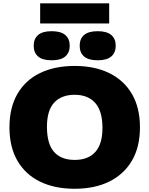

<svg xmlns="http://www.w3.org/2000/svg" viewBox="-20 -1158 924 1188"><path d="M442 10Q318 10 227.5 -34.2Q137 -78.5 87.8 -163.5Q38.5 -248.5 38.5 -370Q38.5 -491.5 87.5 -576.5Q136.5 -661.5 227.2 -705.8Q318 -750 442 -750Q566.5 -750 657 -705.2Q747.5 -660.5 796.8 -575.8Q846 -491 846 -370Q846 -249 796.5 -164.2Q747 -79.5 656.5 -34.8Q566 10 442 10ZM442 -168.5Q525.5 -168.5 569.8 -217.8Q614 -267 614 -366Q614 -471 569 -521.2Q524 -571.5 442 -571.5Q360 -571.5 315.2 -523Q270.5 -474.5 270.5 -374Q270.5 -267.5 314.5 -218Q358.5 -168.5 442 -168.5ZM584.5 -785Q527 -785 500 -808.8Q473 -832.5 473 -875Q473 -917.5 500 -941.2Q527 -965 584.5 -965Q641.5 -965 668.8 -941.2Q696 -917.5 696 -875Q696 -832.5 668.8 -808.8Q641.5 -785 584.5 -785ZM300 -785Q242.5 -785 215.5 -808.8Q188.5 -832.5 188.5 -875Q188.5 -917.5 215.5 -941.2Q242.5 -965 300 -965Q357 -965 384.2 -941.2Q411.5 -917.5 411.5 -875Q411.5 -832.5 384.2 -808.8Q357 -785 300 -785ZM228.5 -1013V-1137.5H655.5V-1013Z"/></svg>

Font: Encode Sans Semi Expanded Black
Style: Regular
Weight: 900
Width: 6
Designer: Multiple Designers
Foundry: Impallari Type
Version: Version 3.000; ttfautohint (v1.8.3) -l 8 -r 50 -G 200 -x 14 